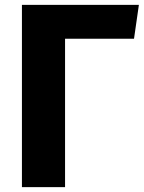

<svg xmlns="http://www.w3.org/2000/svg" viewBox="-20 -768 591 788"><path d="M550 -748H70V0H247V-609H530Z"/></svg>

Font: Glow Sans SC Normal ExtraBold
Style: Regular
Weight: 800
Designer: Ryoko NISHIZUKA (kana, bopomofo & ideographs); Paul D. Hunt (Latin, Greek & Cyrillic); Sandoll Communications, Soo-young
Version: Version 0.93